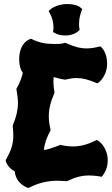

<svg xmlns="http://www.w3.org/2000/svg" viewBox="-20 -906 555 952"><path d="M250 -450C247 -467 245 -482 245 -496C245 -505 245 -514 246 -524C262 -520 277 -515 296 -512L303 -511C324 -516 342 -519 360 -519C390 -519 419 -511 457 -495L463 -493L469 -497C470 -498 508 -525 511 -584V-592C511 -646 484 -671 482 -672L478 -676L472 -675C449 -669 429 -666 409 -666C376 -666 346 -675 308 -692L304 -694L300 -693C283 -687 260 -688 244 -688C206 -688 172 -695 138 -712L134 -714L129 -712C127 -712 75 -695 75 -611C75 -580 83 -558 93 -545C88 -520 78 -497 63 -468L61 -465L62 -460C66 -437 69 -416 69 -396C69 -361 61 -327 44 -286L43 -280C45 -263 46 -248 46 -235C46 -190 35 -160 10 -115L8 -111L9 -106C9 -105 18 -75 53 -56C60 10 121 26 117 25L121 26L126 24C170 1 217 -10 265 -10C279 -10 293 -8 308 -8L311 -7L315 -9C353 -27 384 -36 422 -36C439 -36 457 -34 477 -31L483 -29L488 -34C489 -36 514 -63 514 -109C514 -115 514 -122 513 -129C504 -187 467 -208 465 -209L460 -212L454 -209C412 -189 379 -180 342 -180C324 -180 304 -182 282 -187L278 -188L274 -186C271 -184 268 -183 265 -182C238 -173 224 -166 198 -162C200 -193 210 -220 229 -257L231 -261L230 -265C225 -288 222 -308 222 -329C222 -364 230 -399 249 -443L250 -446ZM382 -866C369 -879 344 -886 315 -886C280 -886 247 -875 227 -857L221 -851L225 -844C239 -820 245 -796 245 -772C245 -766 245 -761 244 -755L243 -747L249 -744C262 -735 282 -730 303 -730C331 -730 356 -739 371 -754L375 -758L374 -763C372 -771 372 -779 372 -788C372 -809 376 -831 385 -854L388 -861Z"/></svg>

Font: Hanalei Fill
Style: Regular
Weight: 400
Designer: Astigmatic (AOETI)
Foundry: Astigmatic (AOETI)
Version: Version 1.000